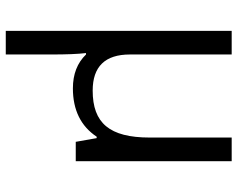

<svg xmlns="http://www.w3.org/2000/svg" viewBox="-98 -477 815 659"><g transform="rotate(90 309.5 -147.5)"><path d="M167 -535.2H85.9V240.2H167V84C167 31.7 165.5 -7.8 162.1 -35.2H167C195.8 -5.4 234.4 9.8 283.2 9.8C357.9 9.8 413.1 -17.6 449.2 -71.8H454.1L466.8 0H533.2V-535.2H452.1V-253.9C452.1 -115.7 402.3 -58.1 291 -58.1C208.5 -58.1 167 -100.6 167 -186Z"/></g></svg>

Font: Samim
Style: Regular
Weight: 400
Foundry: DejaVu fonts team - Redesigned by Saber Rastikerdar
Version: Version 4.0.5